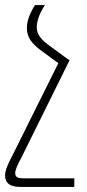

<svg xmlns="http://www.w3.org/2000/svg" viewBox="-40 -504 342 757"><path d="M-20 188Q-20 173 -12 153Q-4 133 11 105L190 -255L119 -307Q90 -329 78 -349Q66 -369 66 -394Q66 -413 73.5 -435Q81 -457 98 -484H137Q119 -456 112 -434.5Q105 -413 105 -397Q105 -376 116.5 -360Q128 -344 148 -329L234 -266L45 116Q20 161 20 178Q20 189 26.5 194Q33 199 52 199H253V233H42Q8 233 -6 221Q-20 209 -20 188Z"/></svg>

Font: Noto Sans Armenian SemiCondensed ExtraLight
Style: Regular
Weight: 200
Width: 4
Designer: Monotype Design Team
Foundry: Monotype Imaging Inc.
Version: Version 2.008; ttfautohint (v1.8.4.7-5d5b)